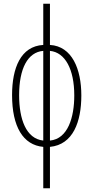

<svg xmlns="http://www.w3.org/2000/svg" viewBox="-20 -780 503 1034"><path d="M213 234H249V11C374 -1 418 -125 418 -266C418 -408 368 -531 249 -538V-760H213V-538C91 -531 45 -413 45 -268C45 -98 104 1 213 11ZM213 -23C120 -33 83 -139 83 -267C83 -411 129 -499 213 -506ZM249 -23V-506C331 -498 380 -407 380 -266C380 -149 346 -32 249 -23Z"/></svg>

Font: Noto Sans ExtraCondensed ExtraLight
Style: Regular
Weight: 200
Width: 2
Designer: Monotype Design Team
Foundry: Monotype Imaging Inc.
Version: Version 2.013